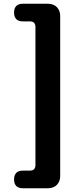

<svg xmlns="http://www.w3.org/2000/svg" viewBox="-20 -830 440 1024"><path d="M301 -318V-745C301 -784 275 -810 236 -810H102C71 -810 55 -794 55 -763C55 -732 71 -716 102 -716H139C159 -716 169 -706 169 -686V50C169 70 159 80 139 80H102C71 80 55 96 55 127C55 158 71 174 102 174H178H236C275 174 301 148 301 109Z"/></svg>

Font: GenSenRounded2 TW H
Style: Regular
Weight: 900
Version: Version 2.100;PS 2.1;hotconv 16.6.51;makeotf.lib2.5.65220 DE